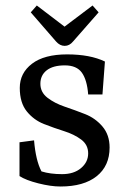

<svg xmlns="http://www.w3.org/2000/svg" viewBox="-20 -673 470 699"><path d="M379 -136Q379 -69 332 -31.5Q285 6 200 6Q165 6 119.5 -5.5Q74 -17 51 -32V-155L104 -162Q110 -89 131 -49Q163 -39 206 -39Q249 -39 275 -61Q301 -83 301 -114.5Q301 -146 275.5 -165Q250 -184 213.5 -195.5Q177 -207 140 -221.5Q103 -236 77.5 -267.5Q52 -299 52 -353Q52 -407 96.5 -441Q141 -475 224.5 -475Q308 -475 362 -449L353 -329H301Q297 -382 278 -408.5Q259 -435 216 -435Q173 -435 150 -417Q127 -399 127 -368Q127 -337 153 -317Q179 -297 216 -284.5Q253 -272 290 -257.5Q327 -243 353 -212.5Q379 -182 379 -136ZM246 -522Q233 -506 215.5 -506Q198 -506 184 -522L92 -628L114 -653L215 -576L317 -653L339 -628Z"/></svg>

Font: Caladea
Style: Regular
Weight: 400
Designer: Carolina Giovagnoli and Andres Torresi
Foundry: Carolina Giovagnoli and Andres Torresi
Version: Version 1.002